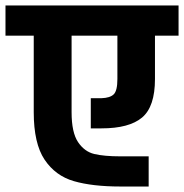

<svg xmlns="http://www.w3.org/2000/svg" viewBox="-30 -687 671 700"><path d="M621 -557H535V-399Q535 -298 488 -258.5Q441 -219 340 -219H301V-329H340Q371 -330 384.5 -343Q398 -356 398 -399V-557H231V-278Q231 -204 254.5 -169Q278 -134 314 -125.5Q350 -117 409 -117H512V-7H409Q307 -7 239.5 -26.5Q172 -46 132.5 -105Q93 -164 93 -278V-557H-10V-667H621Z"/></svg>

Font: Biryani ExtraBold
Style: Regular
Weight: 800
Designer: Dan Reynolds and Mathieu Reguer
Foundry: Dan Reynolds and Mathieu Reguer
Version: Version 1.004; ttfautohint (v1.1) -l 5 -r 5 -G 72 -x 0 -D la